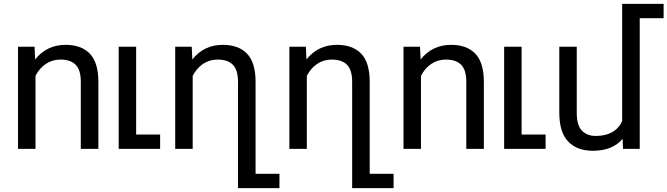

<svg xmlns="http://www.w3.org/2000/svg" viewBox="-20 -770 3452 993"><path d="M163.6 -377.4V0H73.2V-528.3H158.7L161.6 -462.4Q221.7 -538.1 319.3 -538.1Q400.4 -538.1 444.3 -492.7Q488.3 -447.3 488.8 -348.6V0H397.9V-347.2Q397.9 -407.7 371.6 -434.8Q345.2 -461.9 292.5 -461.9Q250 -461.9 216.6 -439.2Q183.1 -416.5 163.6 -377.4Z M808.1 -74.2V0H593.8V-528.3H684.1V-74.2Z M1425.3 128.9V203.1H1210.9V-347.2Q1210.9 -407.7 1184.6 -434.8Q1158.2 -461.9 1105.5 -461.9Q1063 -461.9 1029.5 -439.2Q996.1 -416.5 976.6 -377.4V0H886.2V-528.3H971.7L974.6 -462.4Q1034.7 -538.1 1132.3 -538.1Q1213.4 -538.1 1257.3 -492.7Q1301.3 -447.3 1301.8 -348.6V128.9Z M2015.6 128.9V203.1H1801.3V-347.2Q1801.3 -407.7 1774.9 -434.8Q1748.5 -461.9 1695.8 -461.9Q1653.3 -461.9 1619.9 -439.2Q1586.4 -416.5 1566.9 -377.4V0H1476.6V-528.3H1562L1564.9 -462.4Q1625 -538.1 1722.7 -538.1Q1803.7 -538.1 1847.7 -492.7Q1891.6 -447.3 1892.1 -348.6V128.9Z M2157.2 -377.4V0H2066.9V-528.3H2152.3L2155.3 -462.4Q2215.3 -538.1 2313 -538.1Q2394 -538.1 2438 -492.7Q2481.9 -447.3 2482.4 -348.6V0H2391.6V-347.2Q2391.6 -407.7 2365.2 -434.8Q2338.9 -461.9 2286.1 -461.9Q2243.7 -461.9 2210.2 -439.2Q2176.8 -416.5 2157.2 -377.4Z M2801.8 -74.2V0H2587.4V-528.3H2677.7V-74.2Z M3412.1 -675.8H3288.6V0H3202.1L3200.2 -52.2Q3148.4 9.8 3045.9 9.8Q2964.4 9.8 2918.5 -38.1Q2872.6 -85.9 2872.6 -187.5V-528.3H2962.9V-186.5Q2962.9 -121.1 2990 -94Q3017.1 -66.9 3060.1 -66.9Q3162.1 -66.9 3197.8 -143.6V-750H3412.1Z"/></svg>

Font: Mardoto
Style: Regular
Weight: 400
Designer: Christian Robertson, Vahan Hovhannisyan
Foundry: Google
Version: Version 1.000